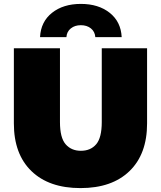

<svg xmlns="http://www.w3.org/2000/svg" viewBox="-20 -947 824 983"><path d="M392 16Q231 16 141 -71Q51 -158 51 -315V-700H287V-322Q287 -242 316 -208.5Q345 -175 394 -175Q444 -175 472.5 -208.5Q501 -242 501 -322V-700H733V-315Q733 -158 643 -71Q553 16 392 16ZM185 -757Q189 -836 246.5 -881.5Q304 -927 394 -927Q484 -927 541.5 -881.5Q599 -836 603 -757H468Q466 -785 445.5 -801.5Q425 -818 394 -818Q363 -818 342.5 -801.5Q322 -785 320 -757Z"/></svg>

Font: Montserrat Black
Style: Regular
Weight: 900
Designer: Julieta Ulanovsky
Foundry: Julieta Ulanovsky
Version: Version 9.000; ttfautohint (v1.8.4.7-5d5b)